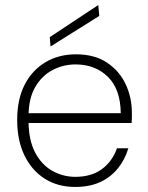

<svg xmlns="http://www.w3.org/2000/svg" viewBox="-20 -728 584 760"><path d="M278 12Q208 12 156.5 -21Q105 -54 76.5 -113.5Q48 -173 48 -253Q48 -335 77.5 -392.5Q107 -450 159.5 -481.5Q212 -513 281 -513Q354 -513 403 -480.5Q452 -448 477 -395.5Q502 -343 502 -281Q502 -271 502 -262Q502 -253 501 -241H80V-280H458Q457 -375 407 -424Q357 -473 279 -473Q231 -473 188.5 -451Q146 -429 119.5 -383.5Q93 -338 93 -268V-250Q93 -174 119 -124.5Q145 -75 187.5 -51.5Q230 -28 278 -28Q341 -28 382.5 -58Q424 -88 443 -141H488Q475 -97 447 -62Q419 -27 377 -7.5Q335 12 278 12ZM180 -544 177 -581 369 -708 373 -665Z"/></svg>

Font: DM Sans 18pt ExtraLight
Style: Regular
Weight: 250
Designer: Colophon Foundry, Jonny Pinhorn
Foundry: Colophon Foundry
Version: Version 4.004;gftools[0.9.30]